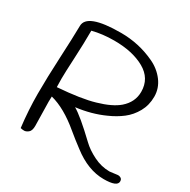

<svg xmlns="http://www.w3.org/2000/svg" viewBox="-165 -869 1036 1048"><g transform="rotate(30 353.0 -345.5)"><path d="M150 -192 153 -41Q153 -10 139 1Q125 12 113 12Q101 12 90 9Q77 -98 77 -200Q77 -302 83.5 -431Q90 -560 91 -635Q91 -715 305 -715Q418 -715 518 -668Q570 -644 603 -600.5Q636 -557 636 -503.5Q636 -450 612 -407Q588 -364 551 -335.5Q514 -307 466 -286Q387 -250 290 -238Q338 -211 446 -108Q478 -77 527 -52.5Q576 -28 628 -28Q633 -28 649 -30.5Q665 -33 676 -34Q687 -35 696.5 -29.5Q706 -24 706 -10Q706 24 621 24Q522 24 424 -52Q381 -84 340 -118Q239 -203 151 -225Q150 -216 150 -192ZM561 -491Q561 -575 485.5 -617.5Q410 -660 294 -660Q221 -660 158 -644Q158 -565 153 -468.5Q148 -372 148 -336Q148 -300 149 -283Q297 -294 378 -318Q465 -343 508 -380Q561 -426 561 -491Z"/></g></svg>

Font: Handlee
Style: Regular
Weight: 400
Designer: Joe Prince
Foundry: Joe Prince
Version: Version 1.001